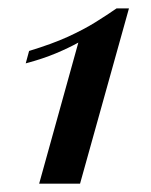

<svg xmlns="http://www.w3.org/2000/svg" viewBox="-20 -442 363 462"><path d="M74.2 0 168.5 -339.5Q145.2 -326.6 114.5 -313.7Q83.9 -300.8 41.9 -289.5L50 -319.4Q105.6 -336.3 143.5 -353.6Q181.5 -371 209.3 -388.3Q237.1 -405.6 260.5 -421.8H290.3L172.6 0Z"/></svg>

Font: Playfair 5pt SemiExpanded Light SemiBold
Style: Italic
Weight: 600
Italic angle: -15.6°
Version: Version 2.001;gftools[0.9.30]